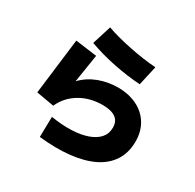

<svg xmlns="http://www.w3.org/2000/svg" viewBox="-184 -1000 1308 1286"><g transform="rotate(30 470.0 -357.5)"><path d="M313 -797Q354 -782 403.5 -769Q453 -756 505 -745.5Q557 -735 609.5 -727.5Q662 -720 709 -717L675 -566Q628 -569 576 -576Q524 -583 471 -593.5Q418 -604 366 -618.5Q314 -633 267 -650ZM327 -585 293 -369Q344 -422 414 -448.5Q484 -475 563 -475Q625 -475 676.5 -457Q728 -439 765 -406Q802 -373 822.5 -326Q843 -279 843 -221Q843 -133 802.5 -70.5Q762 -8 687.5 28.5Q613 65 507.5 76.5Q402 88 272 74L275 -83Q361 -69 432.5 -72Q504 -75 556 -93.5Q608 -112 636.5 -144.5Q665 -177 665 -224Q665 -322 531 -322Q433 -322 357 -277Q281 -232 245 -152L108 -176L161 -607Z"/></g></svg>

Font: OA Gothic ExtraBold
Style: Regular
Weight: 800
Designer: Choi Chi-young, Lee Jaesang, Lee Juhyun, Han Dohee
Foundry: DDUNGSANG CORP.
Version: Version 1.000;Build 20210203